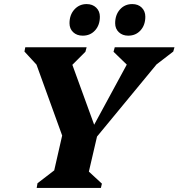

<svg xmlns="http://www.w3.org/2000/svg" viewBox="-20 -922 876 942"><path d="M160 0 164 -23 246 -86 285 -257 159 -605 100 -669 104 -690H405L399 -668L335 -604L442 -310L602 -605L537 -668L543 -690H836L830 -669L748 -606L456 -252L416 -80L480 -21L475 0ZM386 -747Q357 -747 339 -764Q321 -781 321 -808Q321 -849 345 -875.5Q369 -902 405 -902Q434 -902 452 -884.5Q470 -867 470 -840Q470 -799 446.5 -773Q423 -747 386 -747ZM609 -747Q581 -747 563 -764Q545 -781 545 -808Q545 -849 568.5 -875.5Q592 -902 629 -902Q658 -902 675.5 -884.5Q693 -867 693 -840Q693 -799 669.5 -773Q646 -747 609 -747Z"/></svg>

Font: Platypi
Style: Bold Italic
Weight: 700
Italic angle: -13°
Designer: David Sargent
Foundry: Bolt Cutter Type
Version: Version 1.200; ttfautohint (v1.8.4.7-5d5b)